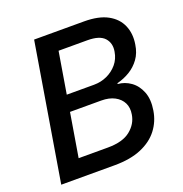

<svg xmlns="http://www.w3.org/2000/svg" viewBox="-130 -844 916 959"><g transform="rotate(-20 327.5 -364.0)"><path d="M33.7 0 154.3 -727.5H419.9Q497.1 -727.5 544.4 -701.7Q591.8 -675.8 610.8 -631.1Q629.9 -586.4 620.6 -531.2Q614.3 -488.3 592.3 -458Q570.3 -427.7 538.8 -408.7Q507.3 -389.6 470.7 -380.4V-376Q507.3 -373.5 538.8 -351.1Q570.3 -328.6 586.2 -288.1Q602.1 -247.6 592.8 -190.9Q584 -135.3 551 -92.3Q518.1 -49.3 460 -24.7Q401.9 0 317.4 0ZM160.6 -94.7H315.9Q395 -94.7 436.3 -127.9Q477.5 -161.1 484.9 -209.5Q490.7 -243.7 477.8 -269.8Q464.8 -295.9 436 -311.3Q407.2 -326.7 364.7 -326.7H199.2ZM213.4 -413.1H358.4Q395.5 -413.1 428 -428Q460.4 -442.9 482.9 -469.7Q505.4 -496.6 511.2 -533.2Q519 -576.2 493.7 -604.7Q468.3 -633.3 403.3 -633.3H250Z"/></g></svg>

Font: Inter 16pt Medium
Style: Italic
Weight: 500
Italic angle: -9.3988°
Version: Version 4.001;git-66647c0bb